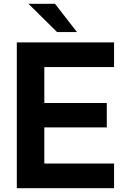

<svg xmlns="http://www.w3.org/2000/svg" viewBox="-20 -985 661 1005"><path d="M577 0H68V-763H577V-634H212V-446H539V-318H212V-129H577ZM268 -965 383 -817H279L129 -965Z"/></svg>

Font: Open Sauce One
Style: Bold
Weight: 700
Designer: Alfredo Marco Pradil
Foundry: Creative Sauce Fz LLC
Version: Version 1.477